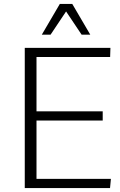

<svg xmlns="http://www.w3.org/2000/svg" viewBox="-20 -953 607 973"><path d="M283.2 -933.1 191.9 -777.3H236.3L314.9 -895L393.6 -777.3H437.5L346.2 -933.1ZM539.6 -710.4H105.5V0H537.6L542 -46.4H165V-342.3H500.5V-388.7H165V-664.1H538.1Z"/></svg>

Font: My Font
Style: ExtraLight
Weight: 500
Designer: Vernon Adams
Foundry: newtypography
Version: Version 0.001